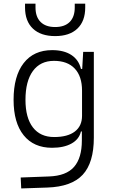

<svg xmlns="http://www.w3.org/2000/svg" viewBox="-20 -803 626 1056"><path d="M96.7 233.4 93.8 173.3 250 167.5Q344.2 164.1 387.2 115Q430.2 65.9 430.2 -30.3V-80.1H425.3Q415 -36.6 373 -13.4Q331.1 9.8 266.1 9.8Q165.5 9.8 110.1 -59.1Q54.7 -127.9 54.7 -253.9Q54.7 -384.3 110.1 -455.8Q165.5 -527.3 267.1 -527.3Q331.5 -527.3 372.3 -500.7Q413.1 -474.1 425.3 -423.8H432.1L437.5 -517.6H496.1V-45.9Q496.1 92.3 434.8 158.2Q373.5 224.1 240.2 228.5ZM120.1 -253.9Q120.1 -155.3 160.9 -102.3Q201.7 -49.3 277.8 -49.3Q352.1 -49.3 391.6 -79.6Q431.2 -109.9 431.2 -166V-304.2Q431.2 -383.3 391.1 -425.8Q351.1 -468.3 276.9 -468.3Q201.7 -468.3 160.9 -412.4Q120.1 -356.4 120.1 -253.9ZM283.2 -604.5Q204.6 -604.5 161.1 -645.5Q117.7 -686.5 117.7 -761.7V-782.7H175.3V-761.7Q175.3 -710 203.4 -682.1Q231.4 -654.3 283.2 -654.3Q335.4 -654.3 363.3 -682.1Q391.1 -710 391.1 -761.7V-782.7H448.7V-761.7Q448.7 -686.5 405.5 -645.5Q362.3 -604.5 283.2 -604.5Z"/></svg>

Font: Caskaydia Cove Light
Style: Regular
Weight: 300
Monospace: yes
Designer: Aaron Bell
Foundry: Saja Typeworks
Version: Version 4.300; ttfautohint (v1.8.3)